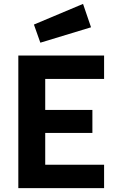

<svg xmlns="http://www.w3.org/2000/svg" viewBox="-20 -965 594 985"><path d="M74 0V-680H514V-560H212V-401H454V-283H212V-120H514V0ZM154 -839 406 -945 447 -825 187 -746Z"/></svg>

Font: Titillium Web
Style: Bold
Weight: 700
Version: Version 1.001;PS 57.000;hotconv 1.0.70;makeotf.lib2.5.55311